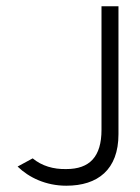

<svg xmlns="http://www.w3.org/2000/svg" viewBox="-20 -580 445 611"><path d="M36 -50C72 -15 126 11 191 11C291 11 357 -40 357 -153V-560H303V-167C303 -81 265 -42 191 -42C150 -41 113 -52 84 -76Z"/></svg>

Font: Charger Sport
Style: ExLitNrw
Weight: 200
Designer: Jasper
Foundry: Cannot Into Space Fonts
Version: Version 1.1